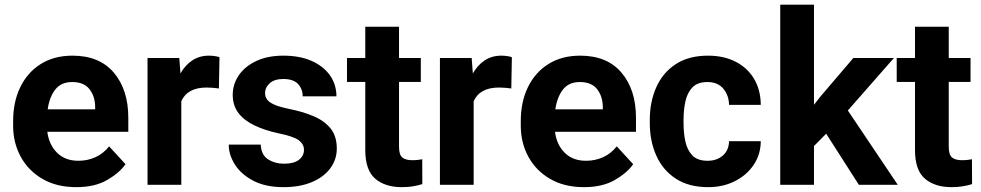

<svg xmlns="http://www.w3.org/2000/svg" viewBox="-20 -770 4089 800"><path d="M297.9 9.8Q215.8 9.8 156.7 -24.7Q97.7 -59.1 66.2 -117.2Q34.7 -175.3 34.7 -246.1V-265.6Q34.7 -345.7 64.7 -407.2Q94.7 -468.8 150.1 -503.4Q205.6 -538.1 282.2 -538.1Q394.5 -538.1 454.6 -467Q514.6 -396 514.6 -279.3V-220.7H177.2Q184.1 -167 217.8 -133.5Q251.5 -100.1 306.6 -100.1Q344.7 -100.1 377.7 -115Q410.6 -129.9 434.6 -160.2L502.9 -85.9Q478 -49.8 426.5 -20Q375 9.8 297.9 9.8ZM280.8 -428.2Q234.9 -428.2 210.4 -397Q186 -365.7 178.7 -314.5H376.5V-325.2Q376 -368.7 352.8 -398.4Q329.6 -428.2 280.8 -428.2Z M894.5 -531.7 892.1 -401.4Q881.8 -402.8 867.4 -404.1Q853 -405.3 841.3 -405.3Q760.7 -405.3 735.4 -348.1V0H594.7V-528.3H727.1L731.9 -463.9Q751.5 -498.5 781.2 -518.3Q811 -538.1 850.6 -538.1Q861.8 -538.1 874.3 -536.4Q886.7 -534.7 894.5 -531.7Z M1246.6 -146Q1246.6 -168.9 1225.3 -185.3Q1204.1 -201.7 1137.2 -215.3Q1083.5 -227.1 1041 -247.1Q998.5 -267.1 974.1 -298.3Q949.7 -329.6 949.7 -375Q949.7 -418.9 974.9 -456.1Q1000 -493.2 1047.4 -515.6Q1094.7 -538.1 1160.6 -538.1Q1229 -538.1 1278.6 -516.1Q1328.1 -494.1 1355 -455.8Q1381.8 -417.5 1381.8 -368.7H1241.2Q1241.2 -399.4 1221.7 -420.2Q1202.1 -440.9 1160.2 -440.9Q1124.5 -440.9 1104.5 -423.6Q1084.5 -406.2 1084.5 -381.8Q1084.5 -357.9 1106.4 -342.8Q1128.4 -327.6 1183.6 -316.4Q1240.7 -305.2 1285.9 -286.1Q1331.1 -267.1 1357.2 -235.1Q1383.3 -203.1 1383.3 -151.4Q1383.3 -105 1356 -68.4Q1328.6 -31.7 1278.8 -11Q1229 9.8 1161.1 9.8Q1086.9 9.8 1036.1 -16.6Q985.4 -43 959.2 -83.7Q933.1 -124.5 933.1 -167.5H1066.4Q1068.4 -124.5 1096.9 -106.2Q1125.5 -87.9 1164.1 -87.9Q1204.6 -87.9 1225.6 -104.2Q1246.6 -120.6 1246.6 -146Z M1733.4 -528.3V-428.7H1642.6V-159.2Q1642.6 -125 1656.2 -113.8Q1669.9 -102.5 1697.8 -102.5Q1710.9 -102.5 1721.2 -103.8Q1731.4 -105 1739.3 -106.4L1739.7 -2.9Q1721.7 2.9 1700.7 6.3Q1679.7 9.8 1654.3 9.8Q1584.5 9.8 1543.2 -25.6Q1502 -61 1502 -145V-428.7H1425.8V-528.3H1502V-658.7H1642.6V-528.3Z M2112.8 -531.7 2110.4 -401.4Q2100.1 -402.8 2085.7 -404.1Q2071.3 -405.3 2059.6 -405.3Q1979 -405.3 1953.6 -348.1V0H1813V-528.3H1945.3L1950.2 -463.9Q1969.7 -498.5 1999.5 -518.3Q2029.3 -538.1 2068.8 -538.1Q2080.1 -538.1 2092.5 -536.4Q2105 -534.7 2112.8 -531.7Z M2413.1 9.8Q2331.1 9.8 2272 -24.7Q2212.9 -59.1 2181.4 -117.2Q2149.9 -175.3 2149.9 -246.1V-265.6Q2149.9 -345.7 2179.9 -407.2Q2210 -468.8 2265.4 -503.4Q2320.8 -538.1 2397.5 -538.1Q2509.8 -538.1 2569.8 -467Q2629.9 -396 2629.9 -279.3V-220.7H2292.5Q2299.3 -167 2333 -133.5Q2366.7 -100.1 2421.9 -100.1Q2460 -100.1 2492.9 -115Q2525.9 -129.9 2549.8 -160.2L2618.2 -85.9Q2593.3 -49.8 2541.7 -20Q2490.2 9.8 2413.1 9.8ZM2396 -428.2Q2350.1 -428.2 2325.7 -397Q2301.3 -365.7 2293.9 -314.5H2491.7V-325.2Q2491.2 -368.7 2468 -398.4Q2444.8 -428.2 2396 -428.2Z M2928.2 -100.1Q2967.3 -100.1 2992.2 -122.3Q3017.1 -144.5 3017.6 -181.6H3149.9Q3149.4 -126 3120.1 -82.8Q3090.8 -39.6 3041.5 -14.9Q2992.2 9.8 2931.2 9.8Q2849.6 9.8 2795.4 -25.9Q2741.2 -61.5 2714.4 -122.1Q2687.5 -182.6 2687.5 -256.8V-271Q2687.5 -345.7 2714.4 -406.2Q2741.2 -466.8 2795.2 -502.4Q2849.1 -538.1 2930.2 -538.1Q2995.1 -538.1 3044.4 -513.2Q3093.8 -488.3 3121.6 -442.1Q3149.4 -396 3149.9 -333H3017.6Q3017.1 -372.6 2993.9 -400.4Q2970.7 -428.2 2927.7 -428.2Q2886.7 -428.2 2865.2 -406Q2843.8 -383.8 2835.9 -347.9Q2828.1 -312 2828.1 -271V-256.8Q2828.1 -215.3 2835.9 -179.7Q2843.8 -144 2865.2 -122.1Q2886.7 -100.1 2928.2 -100.1Z M3558.6 0 3422.4 -212.9 3371.6 -161.6V0H3231V-750.5H3371.6V-333.5L3398.4 -367.7L3535.6 -528.3H3704.6L3512.7 -309.6L3720.7 0Z M4023.9 -528.3V-428.7H3933.1V-159.2Q3933.1 -125 3946.8 -113.8Q3960.4 -102.5 3988.3 -102.5Q4001.5 -102.5 4011.7 -103.8Q4022 -105 4029.8 -106.4L4030.3 -2.9Q4012.2 2.9 3991.2 6.3Q3970.2 9.8 3944.8 9.8Q3875 9.8 3833.7 -25.6Q3792.5 -61 3792.5 -145V-428.7H3716.3V-528.3H3792.5V-658.7H3933.1V-528.3Z"/></svg>

Font: Vazirmatn RD FD
Style: Bold
Weight: 700
Designer: Saber Rastikerdar
Foundry: Saber Rastikerdar
Version: Version 33.003